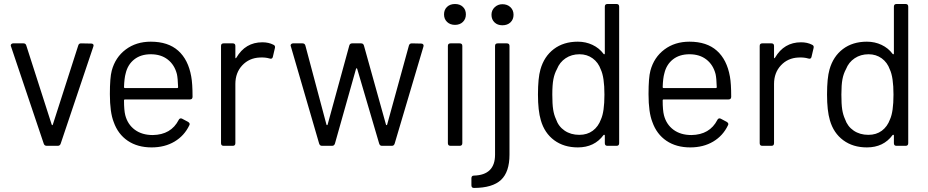

<svg xmlns="http://www.w3.org/2000/svg" viewBox="-20 -720 4584 948"><path d="M265.1 0H210.9Q199.2 0 195.8 -11.2L34.2 -491.2Q33.2 -492.2 33.2 -496.1Q33.2 -500 36.6 -502.9Q40 -505.9 44.9 -505.9H96.2Q106.9 -505.9 109.9 -495.1L234.9 -106Q235.4 -103.5 236.6 -102.5Q237.8 -101.6 239.3 -102.5Q240.7 -103.5 241.2 -106L366.2 -495.1Q369.1 -505.9 379.9 -505.9L431.2 -504.9Q437.5 -504.9 440.4 -500.7Q443.4 -496.6 440.9 -490.2L279.8 -11.2Q276.4 0 265.1 0Z M734.4 -53.2Q824.7 -54.7 862.3 -127.9Q864.7 -133.3 869.4 -135Q874 -136.7 879.4 -133.8L908.7 -118.2Q920.4 -110.8 914.6 -101.1Q890.1 -49.8 841.8 -21Q793.5 7.8 728.5 7.8Q659.2 7.8 610.8 -24.9Q562.5 -57.6 541.5 -117.2Q522.5 -165 522.5 -254.9Q522.5 -336.9 531.7 -371.1Q549.3 -437 600.8 -475.6Q652.3 -514.2 724.6 -514.2Q810.1 -514.2 859.9 -469.7Q909.7 -425.3 924.3 -341.8Q930.7 -307.6 930.7 -242.2Q930.7 -229 917.5 -229H597.7Q592.3 -229 592.3 -224.1Q592.3 -175.3 598.6 -150.9Q610.4 -105.5 645.8 -79.3Q681.2 -53.2 734.4 -53.2ZM724.6 -452.1Q675.3 -452.1 643.1 -426.8Q610.8 -401.4 600.6 -357.9Q593.8 -334.5 592.3 -290Q592.3 -285.2 597.7 -285.2H854.5Q859.4 -285.2 859.4 -290Q857.9 -334.5 853.5 -354Q841.8 -399.9 808.3 -426Q774.9 -452.1 724.6 -452.1Z M1275.4 -511.2Q1306.6 -511.2 1330.1 -499Q1340.3 -494.6 1337.4 -482.9L1327.1 -439Q1324.2 -426.8 1311 -431.2Q1290 -437.5 1262.2 -436Q1210 -433.6 1176 -397.2Q1142.1 -360.8 1142.1 -305.2V-13.2Q1142.1 0 1129.4 0H1084Q1071.3 0 1071.3 -13.2V-493.2Q1071.3 -505.9 1084 -505.9H1129.4Q1142.1 -505.9 1142.1 -493.2V-437Q1142.1 -428.7 1147 -435.1Q1191.4 -511.2 1275.4 -511.2Z M1619.6 0H1569.8Q1559.1 0 1555.7 -11.2L1416 -491.2Q1415 -492.2 1415 -496.1Q1415 -500 1418.5 -502.9Q1421.9 -505.9 1426.8 -505.9H1473.6Q1484.9 -505.9 1487.8 -495.1L1591.8 -105Q1592.8 -102.1 1594.7 -102.1Q1596.7 -102.1 1597.7 -105L1704.6 -495.1Q1707.5 -505.9 1718.8 -505.9H1762.7Q1773.9 -505.9 1776.9 -495.1L1885.7 -105Q1886.7 -102.1 1888.7 -102.1Q1890.6 -102.1 1891.6 -105L1999 -495.1Q2002 -505.9 2013.7 -505.9L2059.6 -504.9Q2066.4 -504.9 2069.6 -500.7Q2072.8 -496.6 2070.8 -490.2L1928.7 -11.2Q1925.3 0 1915 0H1865.7Q1855.5 0 1852.1 -11.2L1743.7 -379.9Q1743.2 -382.8 1740.7 -382.8Q1738.3 -382.8 1737.8 -379.9L1633.8 -11.2Q1630.4 0 1619.6 0Z M2265.4 -611.6Q2250.5 -597.2 2226.6 -597.2Q2202.6 -597.2 2187.5 -611.6Q2172.4 -626 2172.4 -648.9Q2172.4 -671.9 2187.3 -686Q2202.1 -700.2 2226.6 -700.2Q2251 -700.2 2265.6 -686Q2280.3 -671.9 2280.3 -648.9Q2280.3 -626 2265.4 -611.6ZM2249.5 0H2204.6Q2191.4 0 2191.4 -13.2V-493.2Q2191.4 -505.9 2204.6 -505.9H2249.5Q2262.7 -505.9 2262.7 -493.2V-13.2Q2262.7 0 2249.5 0ZM2460.4 -595.2Q2436.5 -595.2 2421.6 -609.6Q2406.7 -624 2406.7 -647Q2406.7 -669.4 2422.6 -684.3Q2438.5 -699.2 2460.4 -699.2Q2484.9 -699.2 2500.2 -684.6Q2515.6 -669.9 2515.6 -647Q2515.6 -624 2500.5 -609.6Q2485.4 -595.2 2460.4 -595.2ZM2320.3 208Q2307.6 208 2307.6 194.8V160.2Q2307.6 147 2320.3 147Q2424.3 144 2424.3 43.9V-493.2Q2424.3 -505.9 2437.5 -505.9H2482.4Q2495.6 -505.9 2495.6 -493.2V43.9Q2495.6 128.9 2453.9 168.2Q2412.1 207.5 2320.3 208Z M2966.3 -456.1V-687Q2966.3 -700.2 2979 -700.2H3024.4Q3037.1 -700.2 3037.1 -687V-13.2Q3037.1 0 3024.4 0H2979Q2966.3 0 2966.3 -13.2V-50.8Q2966.3 -53.7 2964.1 -54.4Q2961.9 -55.2 2960 -53.2Q2915 7.8 2833 7.8Q2764.2 7.8 2716.3 -27.6Q2668.5 -63 2650.4 -126Q2636.2 -173.8 2636.2 -252.9Q2636.2 -335 2648.4 -377Q2666.5 -441.4 2714.6 -477.8Q2762.7 -514.2 2833 -514.2Q2872.1 -514.2 2905.3 -498.5Q2938.5 -482.9 2960 -454.1Q2961.9 -451.2 2964.1 -452.1Q2966.3 -453.1 2966.3 -456.1ZM2947.3 -130.9Q2964.4 -168.5 2964.4 -252.9Q2964.4 -338.9 2946.3 -377Q2934.1 -411.6 2906.2 -431.9Q2878.4 -452.1 2841.3 -452.1Q2802.2 -452.1 2772.7 -432.4Q2743.2 -412.6 2730 -378.9Q2717.8 -356.9 2712.4 -328.9Q2707 -300.8 2707 -252.9Q2707 -206.1 2711.2 -179.4Q2715.3 -152.8 2725.1 -131.8Q2737.3 -95.7 2767.8 -75Q2798.3 -54.2 2840.3 -54.2Q2879.4 -54.2 2906.7 -74.5Q2934.1 -94.7 2947.3 -130.9Z M3394 -53.2Q3484.4 -54.7 3522 -127.9Q3524.4 -133.3 3529.1 -135Q3533.7 -136.7 3539.1 -133.8L3568.4 -118.2Q3580.1 -110.8 3574.2 -101.1Q3549.8 -49.8 3501.5 -21Q3453.1 7.8 3388.2 7.8Q3318.8 7.8 3270.5 -24.9Q3222.2 -57.6 3201.2 -117.2Q3182.1 -165 3182.1 -254.9Q3182.1 -336.9 3191.4 -371.1Q3209 -437 3260.5 -475.6Q3312 -514.2 3384.3 -514.2Q3469.7 -514.2 3519.5 -469.7Q3569.3 -425.3 3584 -341.8Q3590.3 -307.6 3590.3 -242.2Q3590.3 -229 3577.1 -229H3257.3Q3252 -229 3252 -224.1Q3252 -175.3 3258.3 -150.9Q3270 -105.5 3305.4 -79.3Q3340.8 -53.2 3394 -53.2ZM3384.3 -452.1Q3335 -452.1 3302.7 -426.8Q3270.5 -401.4 3260.3 -357.9Q3253.4 -334.5 3252 -290Q3252 -285.2 3257.3 -285.2H3514.2Q3519 -285.2 3519 -290Q3517.6 -334.5 3513.2 -354Q3501.5 -399.9 3468 -426Q3434.6 -452.1 3384.3 -452.1Z M3935.1 -511.2Q3966.3 -511.2 3989.7 -499Q4000 -494.6 3997.1 -482.9L3986.8 -439Q3983.9 -426.8 3970.7 -431.2Q3949.7 -437.5 3921.9 -436Q3869.6 -433.6 3835.7 -397.2Q3801.8 -360.8 3801.8 -305.2V-13.2Q3801.8 0 3789.1 0H3743.7Q3731 0 3731 -13.2V-493.2Q3731 -505.9 3743.7 -505.9H3789.1Q3801.8 -505.9 3801.8 -493.2V-437Q3801.8 -428.7 3806.6 -435.1Q3851.1 -511.2 3935.1 -511.2Z M4393.6 -456.1V-687Q4393.6 -700.2 4406.2 -700.2H4451.7Q4464.4 -700.2 4464.4 -687V-13.2Q4464.4 0 4451.7 0H4406.2Q4393.6 0 4393.6 -13.2V-50.8Q4393.6 -53.7 4391.4 -54.4Q4389.2 -55.2 4387.2 -53.2Q4342.3 7.8 4260.3 7.8Q4191.4 7.8 4143.6 -27.6Q4095.7 -63 4077.6 -126Q4063.5 -173.8 4063.5 -252.9Q4063.5 -335 4075.7 -377Q4093.8 -441.4 4141.8 -477.8Q4189.9 -514.2 4260.3 -514.2Q4299.3 -514.2 4332.5 -498.5Q4365.7 -482.9 4387.2 -454.1Q4389.2 -451.2 4391.4 -452.1Q4393.6 -453.1 4393.6 -456.1ZM4374.5 -130.9Q4391.6 -168.5 4391.6 -252.9Q4391.6 -338.9 4373.5 -377Q4361.3 -411.6 4333.5 -431.9Q4305.7 -452.1 4268.6 -452.1Q4229.5 -452.1 4200 -432.4Q4170.4 -412.6 4157.2 -378.9Q4145 -356.9 4139.6 -328.9Q4134.3 -300.8 4134.3 -252.9Q4134.3 -206.1 4138.4 -179.4Q4142.6 -152.8 4152.3 -131.8Q4164.6 -95.7 4195.1 -75Q4225.6 -54.2 4267.6 -54.2Q4306.6 -54.2 4334 -74.5Q4361.3 -94.7 4374.5 -130.9Z"/></svg>

Font: Barlow
Style: Regular
Weight: 400
Designer: Jeremy Tribby
Foundry: Jeremy Tribby
Version: Version 1.101